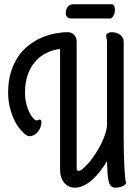

<svg xmlns="http://www.w3.org/2000/svg" viewBox="-20 -851 656 899"><path d="M481 -96.2Q465.3 -70.3 447.8 -47.6Q430.2 -24.9 410.9 -8.1Q391.6 8.8 371.1 18.3Q350.6 27.8 329.1 27.8Q318.4 27.8 306.4 23.4Q294.4 19 284.4 9Q274.4 -1 267.8 -17.6Q261.2 -34.2 261.2 -59.1V-622.1Q227.5 -617.7 197.5 -603Q167.5 -588.4 145.3 -563Q123 -537.6 110.1 -501.5Q97.2 -465.3 97.2 -418Q97.2 -387.7 103.5 -363.5Q109.9 -339.4 118.7 -322.5Q127.4 -305.7 136.2 -296.4Q145 -287.1 149.9 -287.1Q154.3 -287.1 158.2 -289.1Q162.1 -291 166 -291Q173.8 -291 173.8 -278.8Q173.8 -263.2 166.7 -248.8Q159.7 -234.4 148.9 -225.3Q138.2 -216.3 125.5 -213.9Q112.8 -211.4 102.1 -219.2Q88.9 -228 74 -246.1Q59.1 -264.2 46.6 -289.8Q34.2 -315.4 26.1 -347.7Q18.1 -379.9 18.1 -418Q18.1 -470.7 30.8 -512.5Q43.5 -554.2 64.7 -585.4Q85.9 -616.7 114.3 -638.7Q142.6 -660.6 173.8 -674.3Q205.1 -688 237.3 -694.1Q269.5 -700.2 298.8 -700.2Q306.6 -700.2 314 -697Q321.3 -693.8 326.7 -688.2Q332 -682.6 335.4 -674.8Q338.9 -667 338.9 -658.2V-64.9Q338.9 -55.2 342 -53Q345.2 -50.8 348.1 -50.8Q355.5 -50.8 368.2 -61.3Q380.9 -71.8 395.8 -89.1Q410.6 -106.4 425.8 -129.2Q440.9 -151.9 453.1 -176.3Q465.3 -200.7 473.1 -225.1Q481 -249.5 481 -271V-650.9Q481 -665 479 -671.4Q477.1 -677.7 477.1 -683.1Q477.1 -690.4 484.6 -695.3Q492.2 -700.2 502.9 -700.2Q527.8 -700.2 543.5 -687.3Q559.1 -674.3 559.1 -655.8V-222.2Q559.1 -172.9 559.8 -137Q560.5 -101.1 562 -75.4Q563.5 -49.8 564.9 -32.5Q566.4 -15.1 567.9 -2.9Q570.8 1.5 570.8 3.9Q570.8 8.8 565.9 13.2Q561 17.6 553.7 20.8Q546.4 23.9 537.4 25.9Q528.3 27.8 520 27.8Q506.8 27.8 499.5 20.3Q492.2 12.7 488.5 -2.7Q484.9 -18.1 483.4 -41Q481.9 -64 481 -94.2ZM496.1 -831.1Q508.8 -832.5 513.4 -825Q518.1 -817.4 518.1 -804.7Q518.1 -797.4 516.4 -790Q514.6 -782.7 511.2 -776.9Q507.8 -771 502.9 -767.3Q498 -763.7 492.2 -763.7Q491.2 -763.7 490 -763.7Q488.8 -763.7 487.3 -764.6H314Q300.3 -764.6 294.2 -771Q288.1 -777.3 288.1 -788.1Q288.1 -808.6 297.6 -819.8Q307.1 -831.1 324.2 -831.1Z"/></svg>

Font: Grand Hotel
Style: Regular
Weight: 400
Designer: Brian J. Bonislawsky & Jim Lyles for Astigmatic (AOETI)
Foundry: Astigmatic (AOETI)
Version: Version 001.000